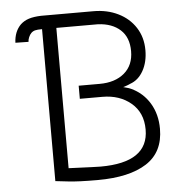

<svg xmlns="http://www.w3.org/2000/svg" viewBox="-51 -744 764 803"><g transform="rotate(-5 331.0 -342.5)"><path d="M104 -627Q98 -621 93.5 -610.5Q89 -600 89 -591L34 -592Q36 -639 64 -667Q79 -681 99.5 -687.5Q120 -694 151 -695H371Q428 -695 474 -672.5Q520 -650 546.5 -609Q573 -568 573 -514Q573 -464 552.5 -427.5Q532 -391 497 -379Q496 -379 491.5 -376.5Q487 -374 467 -368Q473 -366 481.5 -364Q490 -362 499 -358Q549 -335 577 -288.5Q605 -242 605 -181Q605 -83 532.5 -36.5Q460 10 327 10Q243 10 203 5L150 -1V-639Q130 -639 120.5 -636.5Q111 -634 104 -627ZM545 -183Q545 -254 497 -294.5Q449 -335 377 -335H282V-390H370Q435 -390 474 -423Q513 -456 513 -515Q513 -573 478.5 -604.5Q444 -636 385 -639H210V-50L308 -46L344 -45Q545 -45 545 -183Z"/></g></svg>

Font: Bellota
Style: Regular
Weight: 400
Designer: Kemie Guaida
Foundry: Kemie Guaida
Version: Version 4.001